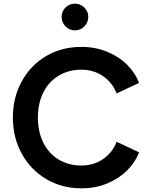

<svg xmlns="http://www.w3.org/2000/svg" viewBox="-20 -1012 814 1044"><path d="M50 -373Q50 -482 98.5 -570Q147 -658 231.5 -707.5Q316 -757 422 -757Q499 -757 563 -730.5Q627 -704 671.5 -659.5Q716 -615 736 -561L614 -504Q592 -562 541 -597.5Q490 -633 422 -633Q353 -633 299 -600.5Q245 -568 215.5 -509Q186 -450 186 -373Q186 -296 215.5 -236.5Q245 -177 299 -144.5Q353 -112 422 -112Q490 -112 541 -147.5Q592 -183 614 -241L736 -184Q716 -130 671.5 -85.5Q627 -41 563 -14.5Q499 12 422 12Q317 12 232 -38Q147 -88 98.5 -176Q50 -264 50 -373ZM315 -920Q315 -950 336 -971Q357 -992 388 -992Q417 -992 438.5 -971Q460 -950 460 -920Q460 -890 439 -868.5Q418 -847 388 -847Q357 -847 336 -868.5Q315 -890 315 -920Z"/></svg>

Font: Evergrow Sans
Style: Bold
Weight: 700
Foundry: 10Web
Version: Version 1.000